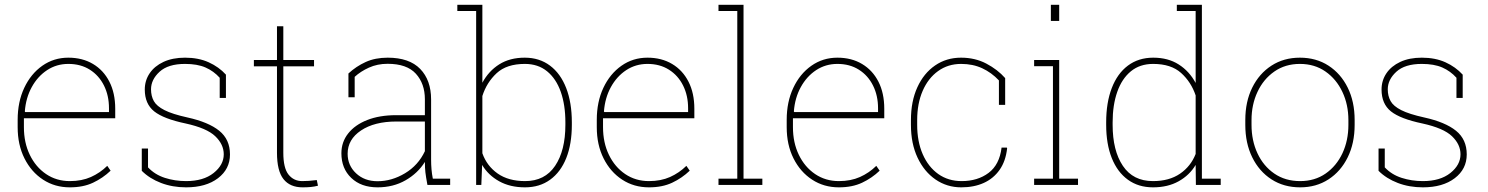

<svg xmlns="http://www.w3.org/2000/svg" viewBox="-20 -782 6292 812"><path d="M275.4 10.3Q211.9 10.3 162.1 -22.2Q112.3 -54.7 83.5 -112.1Q54.7 -169.4 54.7 -244.1V-275.4Q54.7 -351.1 82.5 -410.4Q110.4 -469.7 158.9 -503.9Q207.5 -538.1 269 -538.1Q328.6 -538.1 373.3 -511.5Q418 -484.9 442.6 -436.5Q467.3 -388.2 467.3 -322.3V-281.7H81.1V-244.1Q81.1 -178.7 106 -127.2Q130.9 -75.7 174.8 -45.9Q218.8 -16.1 275.4 -16.1Q325.7 -16.1 364.5 -33.4Q403.3 -50.8 433.6 -80.6L447.8 -60.1Q415 -28.8 373.5 -9.3Q332 10.3 275.4 10.3ZM86.4 -308.1H440.9V-324.2Q440.9 -377.9 419.7 -420.4Q398.4 -462.9 359.9 -487.3Q321.3 -511.7 269 -511.7Q219.2 -511.7 179.2 -485.4Q139.2 -459 114.3 -413.6Q89.4 -368.2 85 -311Z M767.1 10.3Q709.5 10.3 660.9 -8.3Q612.3 -26.9 579.6 -59.6V-153.8H606V-74.2Q634.8 -43.5 677.2 -29.8Q719.7 -16.1 767.1 -16.1Q840.3 -16.1 883.3 -50.3Q926.3 -84.5 926.3 -129.4Q926.3 -171.4 890.4 -205.8Q854.5 -240.2 765.1 -259.8Q671.9 -279.3 632.1 -311Q592.3 -342.8 592.3 -403.3Q592.3 -441.4 612.8 -471.9Q633.3 -502.4 671.6 -520.3Q710 -538.1 762.7 -538.1Q819.3 -538.1 862.5 -518.6Q905.8 -499 935.5 -466.3V-367.7H909.2V-453.1Q883.8 -481.4 849.1 -496.6Q814.5 -511.7 762.7 -511.7Q690.9 -511.7 654.8 -478.5Q618.7 -445.3 618.7 -404.3Q618.7 -376 630.6 -354.5Q642.6 -333 675.8 -316.2Q709 -299.3 772.9 -285.2Q861.8 -265.6 907.2 -229Q952.6 -192.4 952.6 -128.9Q952.6 -66.9 901.9 -28.3Q851.1 10.3 767.1 10.3Z M1259.8 10.3Q1206.5 10.3 1179 -24.4Q1151.4 -59.1 1151.4 -136.2V-501.5H1053.7V-528.3H1151.4V-670.9H1178.2V-528.3H1308.1V-501.5H1178.2V-136.2Q1178.2 -71.3 1200.2 -43.7Q1222.2 -16.1 1258.3 -16.1Q1273.9 -16.1 1286.1 -17.1Q1298.3 -18.1 1319.8 -20.5L1324.7 3.4Q1310.1 7.3 1294.7 8.8Q1279.3 10.3 1259.8 10.3Z M1576.7 10.3Q1507.3 10.3 1465.6 -29.5Q1423.8 -69.3 1423.8 -133.8Q1423.8 -181.2 1452.4 -217.5Q1481 -253.9 1533 -274.4Q1585 -294.9 1655.3 -294.9H1776.9V-362.3Q1776.9 -428.2 1738.8 -470.2Q1700.7 -512.2 1619.1 -512.2Q1576.2 -512.2 1540.5 -496.1Q1504.9 -480 1480 -457V-370.6H1453.6V-471.2Q1486.3 -501.5 1526.6 -519.8Q1566.9 -538.1 1619.6 -538.1Q1710.9 -538.1 1757.1 -490.5Q1803.2 -442.9 1803.2 -361.3V-106.4Q1803.2 -85.9 1804.9 -65.9Q1806.6 -45.9 1810.5 -26.4H1883.8V0H1787.6Q1781.2 -34.7 1779.1 -53Q1776.9 -71.3 1776.9 -97.2Q1747.1 -49.3 1695.1 -19.5Q1643.1 10.3 1576.7 10.3ZM1576.7 -15.6Q1636.7 -15.6 1692.9 -49.3Q1749 -83 1776.9 -142.6V-268.1H1656.7Q1563.5 -268.1 1506.8 -230.2Q1450.2 -192.4 1450.2 -131.8Q1450.2 -82.5 1485.8 -49.1Q1521.5 -15.6 1576.7 -15.6Z M2200.2 10.3Q2137.2 10.3 2091.1 -15.4Q2044.9 -41 2019 -84.5L2015.6 0H1993.7V-735.4H1914.1V-761.7H2020V-432.1Q2046.4 -481.4 2091.3 -509.8Q2136.2 -538.1 2199.2 -538.1Q2261.2 -538.1 2305.9 -504.6Q2350.6 -471.2 2374.5 -409.7Q2398.4 -348.1 2398.4 -264.6V-254.4Q2398.4 -172.9 2374.8 -113.5Q2351.1 -54.2 2306.6 -22Q2262.2 10.3 2200.2 10.3ZM2200.7 -16.1Q2284.2 -16.1 2327.6 -80.6Q2371.1 -145 2371.1 -254.4V-264.6Q2371.1 -337.9 2351.6 -393.6Q2332 -449.2 2293.7 -480.5Q2255.4 -511.7 2199.7 -511.7Q2122.6 -511.7 2080.3 -472.4Q2038.1 -433.1 2020 -376V-133.8Q2039.1 -80.1 2084.7 -48.1Q2130.4 -16.1 2200.7 -16.1Z M2724.6 10.3Q2661.1 10.3 2611.3 -22.2Q2561.5 -54.7 2532.7 -112.1Q2503.9 -169.4 2503.9 -244.1V-275.4Q2503.9 -351.1 2531.7 -410.4Q2559.6 -469.7 2608.2 -503.9Q2656.7 -538.1 2718.3 -538.1Q2777.8 -538.1 2822.5 -511.5Q2867.2 -484.9 2891.8 -436.5Q2916.5 -388.2 2916.5 -322.3V-281.7H2530.3V-244.1Q2530.3 -178.7 2555.2 -127.2Q2580.1 -75.7 2624 -45.9Q2668 -16.1 2724.6 -16.1Q2774.9 -16.1 2813.7 -33.4Q2852.5 -50.8 2882.8 -80.6L2897 -60.1Q2864.3 -28.8 2822.8 -9.3Q2781.2 10.3 2724.6 10.3ZM2535.6 -308.1H2890.1V-324.2Q2890.1 -377.9 2868.9 -420.4Q2847.7 -462.9 2809.1 -487.3Q2770.5 -511.7 2718.3 -511.7Q2668.5 -511.7 2628.4 -485.4Q2588.4 -459 2563.5 -413.6Q2538.6 -368.2 2534.2 -311Z M3018.6 0V-26.4H3098.1V-735.4H3018.6V-761.7H3124.5V-26.4H3204.1V0Z M3527.8 10.3Q3464.4 10.3 3414.6 -22.2Q3364.7 -54.7 3335.9 -112.1Q3307.1 -169.4 3307.1 -244.1V-275.4Q3307.1 -351.1 3335 -410.4Q3362.8 -469.7 3411.4 -503.9Q3460 -538.1 3521.5 -538.1Q3581.1 -538.1 3625.7 -511.5Q3670.4 -484.9 3695.1 -436.5Q3719.7 -388.2 3719.7 -322.3V-281.7H3333.5V-244.1Q3333.5 -178.7 3358.4 -127.2Q3383.3 -75.7 3427.2 -45.9Q3471.2 -16.1 3527.8 -16.1Q3578.1 -16.1 3616.9 -33.4Q3655.8 -50.8 3686 -80.6L3700.2 -60.1Q3667.5 -28.8 3626 -9.3Q3584.5 10.3 3527.8 10.3ZM3338.9 -308.1H3693.4V-324.2Q3693.4 -377.9 3672.1 -420.4Q3650.9 -462.9 3612.3 -487.3Q3573.7 -511.7 3521.5 -511.7Q3471.7 -511.7 3431.6 -485.4Q3391.6 -459 3366.7 -413.6Q3341.8 -368.2 3337.4 -311Z M4045.4 10.3Q3984.9 10.3 3936.5 -22.9Q3888.2 -56.2 3860.4 -115.5Q3832.5 -174.8 3832.5 -253.9V-274.4Q3832.5 -353.5 3859.6 -412.8Q3886.7 -472.2 3934.6 -505.1Q3982.4 -538.1 4044.4 -538.1Q4104 -538.1 4151.6 -512.9Q4199.2 -487.8 4231 -451.7V-338.4H4204.6V-441.9Q4173.3 -475.1 4133.8 -493.4Q4094.2 -511.7 4044.9 -511.7Q3989.3 -511.7 3947.3 -481.4Q3905.3 -451.2 3882.1 -397.7Q3858.9 -344.2 3858.9 -274.4V-253.9Q3858.9 -183.6 3882.3 -129.9Q3905.8 -76.2 3948 -46.1Q3990.2 -16.1 4046.9 -16.1Q4114.7 -16.1 4160.9 -50.8Q4207 -85.4 4215.8 -157.7H4238.3L4239.3 -154.8Q4233.4 -100.6 4207.5 -63.7Q4181.6 -26.9 4140.4 -8.3Q4099.1 10.3 4045.4 10.3Z M4353.5 0V-26.4H4433.1V-502H4353.5V-528.3H4459.5V-26.4H4539.1V0ZM4424.3 -693.4V-761.7H4459.5V-693.4Z M4856.4 10.3Q4794.4 10.3 4750 -22Q4705.6 -54.2 4681.9 -113.5Q4658.2 -172.9 4658.2 -254.4V-264.6Q4658.2 -348.1 4681.9 -409.7Q4705.6 -471.2 4750.2 -504.6Q4794.9 -538.1 4857.4 -538.1Q4919.9 -538.1 4964.8 -509.5Q5009.8 -481 5036.6 -431.2V-735.4H4957V-761.7H5036.6H5063V-26.4H5142.6V0H5037.6L5036.6 -84.5Q5010.7 -41 4964.8 -15.4Q4918.9 10.3 4856.4 10.3ZM4856 -16.1Q4924.8 -16.1 4970.5 -47.4Q5016.1 -78.6 5036.6 -130.9V-378.4Q5017.6 -435.1 4975.1 -473.4Q4932.6 -511.7 4856.9 -511.7Q4800.8 -511.7 4762.7 -480.5Q4724.6 -449.2 4705.1 -393.6Q4685.5 -337.9 4685.5 -264.6V-254.4Q4685.5 -145 4728.8 -80.6Q4772 -16.1 4856 -16.1Z M5478.5 10.3Q5409.7 10.3 5357.4 -23.4Q5305.2 -57.1 5275.9 -116.7Q5246.6 -176.3 5246.6 -253.9V-274.4Q5246.6 -352.1 5275.9 -411.4Q5305.2 -470.7 5357.2 -504.4Q5409.2 -538.1 5477.5 -538.1Q5546.4 -538.1 5598.4 -504.4Q5650.4 -470.7 5679.7 -411.4Q5709 -352.1 5709 -274.4V-253.9Q5709 -176.3 5679.7 -116.7Q5650.4 -57.1 5598.4 -23.4Q5546.4 10.3 5478.5 10.3ZM5478.5 -16.1Q5540.5 -16.1 5586.4 -48.1Q5632.3 -80.1 5657.5 -134Q5682.6 -188 5682.6 -253.9V-274.4Q5682.6 -339.4 5657.2 -393.3Q5631.8 -447.3 5585.7 -479.5Q5539.6 -511.7 5477.5 -511.7Q5415.5 -511.7 5369.4 -479.5Q5323.2 -447.3 5298.1 -393.3Q5272.9 -339.4 5272.9 -274.4V-253.9Q5272.9 -187.5 5298.1 -133.5Q5323.2 -79.6 5369.4 -47.9Q5415.5 -16.1 5478.5 -16.1Z M5997.6 10.3Q5939.9 10.3 5891.4 -8.3Q5842.8 -26.9 5810.1 -59.6V-153.8H5836.4V-74.2Q5865.2 -43.5 5907.7 -29.8Q5950.2 -16.1 5997.6 -16.1Q6070.8 -16.1 6113.8 -50.3Q6156.7 -84.5 6156.7 -129.4Q6156.7 -171.4 6120.8 -205.8Q6085 -240.2 5995.6 -259.8Q5902.3 -279.3 5862.5 -311Q5822.8 -342.8 5822.8 -403.3Q5822.8 -441.4 5843.3 -471.9Q5863.8 -502.4 5902.1 -520.3Q5940.4 -538.1 5993.2 -538.1Q6049.8 -538.1 6093 -518.6Q6136.2 -499 6166 -466.3V-367.7H6139.6V-453.1Q6114.3 -481.4 6079.6 -496.6Q6044.9 -511.7 5993.2 -511.7Q5921.4 -511.7 5885.3 -478.5Q5849.1 -445.3 5849.1 -404.3Q5849.1 -376 5861.1 -354.5Q5873 -333 5906.2 -316.2Q5939.5 -299.3 6003.4 -285.2Q6092.3 -265.6 6137.7 -229Q6183.1 -192.4 6183.1 -128.9Q6183.1 -66.9 6132.3 -28.3Q6081.5 10.3 5997.6 10.3Z"/></svg>

Font: Roboto Slab LO Thin
Style: Regular
Weight: 250
Designer: Google
Version: Version 2.00;September 28, 2018;FontCreator 11.5.0.2427 64-b